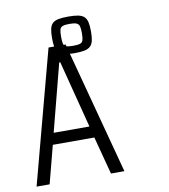

<svg xmlns="http://www.w3.org/2000/svg" viewBox="-90 -902 863 979"><g transform="rotate(-10 342.0 -413.0)"><path d="M19.9 0 203.1 -688H291.5L474.6 0H405.1L353.5 -195.6H138.5L87.5 0ZM153.4 -255.2H338.6L249 -603.4H243.5ZM328.8 -636.5Q297.6 -636.5 277.7 -640.7Q257.8 -644.9 247.2 -655.5Q236.6 -666 232.8 -684.4Q229 -702.7 229 -731Q229 -759.7 232.8 -778.3Q236.6 -796.9 247.2 -807.4Q257.8 -818 277.7 -822Q297.6 -826 329.3 -826Q360.5 -826 380.6 -822Q400.8 -818 411.6 -807.4Q422.5 -796.9 426.5 -778.3Q430.6 -759.7 430.6 -731Q430.6 -702.7 426.5 -684.4Q422.5 -666 411.6 -655.5Q400.8 -644.9 380.6 -640.7Q360.5 -636.5 328.8 -636.5ZM328.8 -674.8Q353.1 -674.8 364.7 -678.8Q376.4 -682.8 379.9 -695Q383.4 -707.2 383.4 -731Q383.4 -754.4 379.9 -766.6Q376.4 -778.7 364.7 -783.5Q353.1 -788.2 328.8 -788.2Q304.5 -788.2 293 -783.5Q281.6 -778.7 278.6 -766.6Q275.6 -754.4 275.6 -731Q275.6 -707.2 278.6 -695Q281.6 -682.8 293 -678.8Q304.5 -674.8 328.8 -674.8Z"/></g></svg>

Font: Saira Thin Condensed
Style: Regular
Weight: 100
Width: 3
Version: Version 1.101